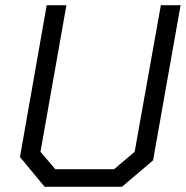

<svg xmlns="http://www.w3.org/2000/svg" viewBox="-20 -720 716 740"><path d="M57 -115 160 -700H236L136 -135L193 -68H420L499 -135L600 -700H676L570 -102L450 0H152Z"/></svg>

Font: Chakra Petch
Style: Italic
Weight: 400
Italic angle: -10°
Designer: Katatrad Aksorn Co.,Ltd.
Foundry: Cadson Demak Co.,Ltd.
Version: Version 1.000; ttfautohint (v1.6)